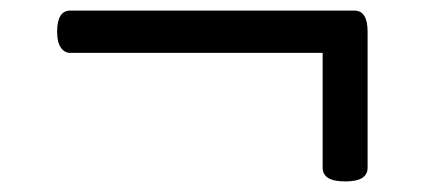

<svg xmlns="http://www.w3.org/2000/svg" viewBox="-20 -498 803 363"><path d="M633 -155Q611 -155 600.5 -161.5Q590 -168 590 -181V-398H113Q102 -398 95 -408Q88 -418 88 -438Q88 -478 113 -478H650Q675 -478 675 -438V-181Q675 -168 664.5 -161.5Q654 -155 633 -155Z"/></svg>

Font: Playwrite ES
Style: Regular
Weight: 400
Designer: Veronika Burian, José Scaglione
Foundry: TypeTogether
Version: Version 1.002